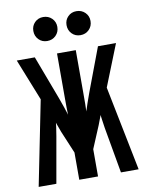

<svg xmlns="http://www.w3.org/2000/svg" viewBox="-97 -979 811 1048"><g transform="rotate(-10 308.0 -454.5)"><path d="M31 0 125 -469 33 -700H133L224 -458Q233 -433.5 243.5 -403Q254 -372.5 266 -331H258Q256.5 -369.5 256.2 -402Q256 -434.5 256 -460V-700H360V-460Q360 -434.5 359.8 -402Q359.5 -369.5 358 -331H350Q362 -372.5 372.5 -403Q383 -433.5 392 -458L483 -700H583L491 -469L585 0H487L442 -255Q438.5 -277.5 435 -302.8Q431.5 -328 429 -348L442 -364Q437 -343 428.8 -319.2Q420.5 -295.5 412 -275L360 -151V0H256V-151L204 -275Q196 -295.5 187.8 -319.2Q179.5 -343 174 -364L187 -348Q185 -328 181.5 -302.8Q178 -277.5 174 -255L129 0ZM216 -776Q187.5 -776 168.8 -795.2Q150 -814.5 150 -843Q150 -871 168.8 -890Q187.5 -909 216 -909Q244.5 -909 263.8 -890Q283 -871 283 -843Q283 -814.5 263.8 -795.2Q244.5 -776 216 -776ZM400 -776Q371.5 -776 352.8 -795.2Q334 -814.5 334 -843Q334 -871 352.8 -890Q371.5 -909 400 -909Q428.5 -909 447.8 -890Q467 -871 467 -843Q467 -814.5 447.8 -795.2Q428.5 -776 400 -776Z"/></g></svg>

Font: Overpass Mono Light
Style: Regular
Weight: 300
Monospace: yes
Designer: Delve Withrington, Dave Bailey
Foundry: Delve Fonts LLC
Version: Version 4.000